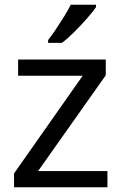

<svg xmlns="http://www.w3.org/2000/svg" viewBox="-20 -786 510 806"><path d="M431 0H39V-58L327 -468H56V-536H424V-470L140 -68H431ZM383 -756Q371 -738 346 -709.5Q321 -681 292.5 -652.5Q264 -624 240 -606H182V-618Q197 -637 214.5 -663Q232 -689 249 -716.5Q266 -744 277 -766H383Z"/></svg>

Font: Noto Sans Mandaic
Style: Regular
Weight: 400
Designer: Monotype Design Team
Foundry: Monotype Imaging Inc.
Version: Version 2.002; ttfautohint (v1.8.4.7-5d5b)